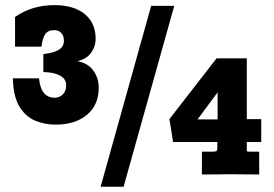

<svg xmlns="http://www.w3.org/2000/svg" viewBox="-20 -668 1049 735"><path d="M192.9 -190.9Q150.4 -190.9 113.8 -206.5Q77.1 -222.2 54 -260.7Q30.8 -299.3 29.3 -368.2H129.4Q136.2 -293.9 189.5 -293.9Q207.5 -293.9 220.5 -306.6Q233.4 -319.3 233.4 -340.8Q233.4 -358.9 221.9 -369.9Q210.4 -380.9 190.7 -386.2Q170.9 -391.6 146 -392.1V-460.9Q184.6 -465.3 204.6 -477.1Q224.6 -488.8 224.6 -512.2Q224.6 -530.8 214.6 -541.7Q204.6 -552.7 187.5 -552.7Q163.1 -552.7 152.6 -536.4Q142.1 -520 138.7 -489.3H37.6V-603Q102.5 -648.4 188.5 -648.4Q262.2 -648.4 304.2 -614.3Q346.2 -580.1 346.2 -518.6Q346.2 -491.2 329.3 -466.8Q312.5 -442.4 276.9 -434.1Q317.9 -425.3 337.9 -397Q357.9 -368.7 357.9 -332.5Q357.9 -265.6 312.7 -228.3Q267.6 -190.9 192.9 -190.9ZM365.2 46.9 558.6 -645.5H647L453.1 46.9ZM752.9 0V-87.4H793.9Q803.7 -87.4 807.9 -89.4Q812 -91.3 812 -102.1V-124.5H642.6Q639.2 -146.5 635.7 -168.2Q632.3 -189.9 628.4 -211.9L809.1 -444.8H924.8V-211.9H980V-124.5H924.8V-92.3Q924.8 -88.9 927 -88.1Q929.2 -87.4 936.5 -87.4H972.2V0Q967.3 0 952.1 -0.2Q937 -0.5 918.5 -0.5Q899.9 -0.5 884.8 -0.7Q869.6 -1 864.7 -1Q847.7 -1 819.8 -0.5Q792 0 752.9 0ZM736.3 -210.9H813V-314.5Z"/></svg>

Font: Kameron
Style: Regular
Weight: 400
Designer: Vernon Adams
Foundry: Vernon Adams
Version: Version 1.100